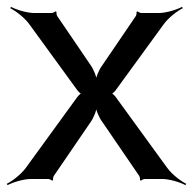

<svg xmlns="http://www.w3.org/2000/svg" viewBox="-42 -522 563 560"><path d="M446 -32 297 -237C294 -242 285 -251 281 -251V-247C285 -247 294 -256 297 -261L436 -452C450 -471 475 -490 491 -498L489 -502C474 -494 443 -484 420 -484H371C367 -484 361 -487 359 -489L356 -487C357 -485 356 -478 354 -475L256 -331C246 -318 237 -295 237 -283H241C241 -295 232 -318 223 -331L125 -475C123 -478 122 -485 123 -487L120 -489C118 -487 112 -484 108 -484H59C36 -484 5 -494 -10 -502L-12 -498C4 -490 29 -471 43 -452L182 -261C185 -256 194 -247 198 -247V-251C194 -251 185 -242 182 -237L33 -32C19 -13 -6 6 -22 14L-20 18C-5 10 26 0 49 0H98C102 0 108 3 110 5L113 3C112 1 113 -6 115 -9L223 -167C232 -180 241 -203 241 -215H237C237 -203 246 -180 256 -167L364 -9C366 -6 367 1 366 3L369 5C371 3 377 0 381 0H430C453 0 484 10 499 18L501 14C485 6 460 -13 446 -32Z"/></svg>

Font: Gamestation Storm
Style: Regular
Weight: 400
Designer: Jonas Hecksher
Foundry: Jonas Hecksher, Playtypeª, e-types AS
Version: Version 1.003